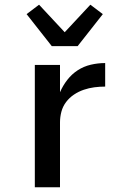

<svg xmlns="http://www.w3.org/2000/svg" viewBox="-20 -796 540 816"><path d="M128 0V-520H235V-404Q247 -432 266 -456.5Q285 -481 310.5 -497.5Q336 -514 366 -521Q396 -528 427 -528V-428Q404 -428 381 -425Q358 -422 336 -414.5Q314 -407 294.5 -394Q275 -381 261 -362.5Q247 -344 241 -321.5Q235 -299 235 -276V0ZM200 -600 93 -736 146 -776 255 -659 364 -776 417 -736 310 -600Z"/></svg>

Font: Iosevka Aile Semibold
Style: Regular
Weight: 600
Designer: Belleve Invis
Foundry: Belleve Invis
Version: Version 31.1.0; ttfautohint (v1.8.4)